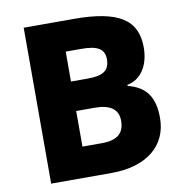

<svg xmlns="http://www.w3.org/2000/svg" viewBox="-80 -790 833 866"><g transform="rotate(-10 336.5 -357.0)"><path d="M85 0H362C521 0 620 -78 620 -207C620 -298 587 -353 501 -374V-379C562 -390 603 -448 603 -533C603 -660 518 -714 315 -714H85ZM253 -438V-575H324C398 -575 430 -557 430 -509C430 -458 401 -438 331 -438ZM253 -140V-303H338C409 -303 445 -277 445 -225C445 -167 412 -140 342 -140Z"/></g></svg>

Font: Kathrein 85 Heavy
Style: Regular
Weight: 900
Designer: Lazydogs Typefoundry, based on Open Sans by Ascender Corporation
Foundry: Lazydogs Typefoundry
Version: Version 1.003;PS 001.003;hotconv 1.0.88;makeotf.lib2.5.64775